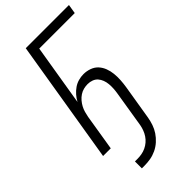

<svg xmlns="http://www.w3.org/2000/svg" viewBox="-286 -805 1078 1078"><g transform="rotate(-45 253.5 -266.0)"><path d="M148 203V148H169Q185 148 202 145Q219 142 235 134.5Q251 127 264.5 115.5Q278 104 288 89Q298 74 304 57.5Q310 41 313 25L348 -191Q351 -209 352 -226.5Q353 -244 351.5 -261.5Q350 -279 344 -295Q338 -311 327.5 -323Q317 -335 301 -341Q285 -347 267 -347Q251 -347 235 -343Q219 -339 204.5 -329.5Q190 -320 178.5 -306.5Q167 -293 159 -278Q151 -263 146.5 -247Q142 -231 139 -215L104 0H43L164 -735H507L498 -680H216L156 -316Q166 -335 180.5 -351.5Q195 -368 212.5 -380Q230 -392 250 -397.5Q270 -403 290 -403Q315 -403 338.5 -394.5Q362 -386 377.5 -369Q393 -352 401.5 -329.5Q410 -307 412.5 -282.5Q415 -258 413.5 -232.5Q412 -207 408 -182L374 25Q370 49 362 72.5Q354 96 340 117Q326 138 306.5 155.5Q287 173 263.5 184Q240 195 216 199Q192 203 169 203Z"/></g></svg>

Font: Iosevka Term Curly Light
Style: Italic
Weight: 300
Italic angle: -9°
Designer: Belleve Invis
Foundry: Belleve Invis
Version: Version 32.3.0